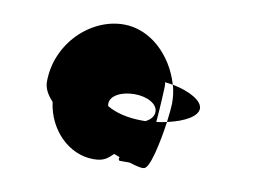

<svg xmlns="http://www.w3.org/2000/svg" viewBox="-52 -762 723 529"><g transform="rotate(10 310.0 -497.5)"><path d="M74 -496C74 -478 83 -461 99 -444C109 -367 168 -308 237 -308C267 -308 276 -318 291 -332C297 -330 301 -328 307 -326C305 -321 306 -316 310 -316H337C359 -309 374 -306 378 -308C395 -308 411 -387 419 -444C410 -442 400 -440 390 -439C394 -487 396 -533 396 -538C396 -543 396 -547 395 -551C403 -550 410 -549 417 -548C393 -629 329 -688 256 -688C162 -688 74 -602 74 -496ZM251 -466C251 -488 281 -504 318 -504C354 -504 383 -488 383 -466C383 -453 374 -443 360 -436H350C310 -436 275 -445 252 -459C251 -461 251 -464 251 -466ZM417 -548C422 -532 424 -514 424 -496C424 -488 422 -468 419 -444C469 -455 502 -475 502 -496C502 -517 468 -538 417 -548Z"/></g></svg>

Font: Ampere
Style: SCCnd
Weight: 400
Version: Version 1